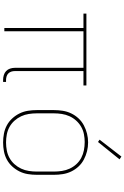

<svg xmlns="http://www.w3.org/2000/svg" viewBox="198 -994 804 1240"><g transform="rotate(90 600.0 -374.0)"><path d="M496 8Q481 8 465.5 3.5Q450 -1 439 -11.5Q428 -22 423 -37Q418 -52 418 -68V-511H182V0H161V-511H68V-530H532V-511H439V-68Q439 -56 442.5 -45Q446 -34 454 -26Q462 -18 473.5 -14.5Q485 -11 496 -11H509V8Z M900 8Q871 8 842.5 2.5Q814 -3 789 -16.5Q764 -30 744.5 -51.5Q725 -73 712.5 -98.5Q700 -124 695.5 -152.5Q691 -181 691 -210V-320Q691 -349 695.5 -377.5Q700 -406 712.5 -432Q725 -458 744.5 -479Q764 -500 789.5 -513.5Q815 -527 843 -534Q871 -541 900 -541Q929 -541 957 -534Q985 -527 1010.5 -513.5Q1036 -500 1055.5 -479Q1075 -458 1087.5 -432Q1100 -406 1104.5 -377.5Q1109 -349 1109 -320V-210Q1109 -181 1104.5 -152.5Q1100 -124 1087.5 -98.5Q1075 -73 1055.5 -51.5Q1036 -30 1011 -16.5Q986 -3 957.5 2.5Q929 8 900 8ZM900 -11Q926 -11 952 -16Q978 -21 1000.5 -33.5Q1023 -46 1040.5 -65.5Q1058 -85 1069 -108.5Q1080 -132 1084 -158Q1088 -184 1088 -210V-320Q1088 -346 1084 -372Q1080 -398 1069 -422Q1058 -446 1040 -465.5Q1022 -485 999 -497Q976 -509 950 -514Q924 -519 897 -519Q872 -519 846.5 -514Q821 -509 798.5 -496Q776 -483 758.5 -463.5Q741 -444 730.5 -420.5Q720 -397 716 -371.5Q712 -346 712 -320V-210Q712 -184 716 -158Q720 -132 731 -108.5Q742 -85 759.5 -65.5Q777 -46 799.5 -33.5Q822 -21 848 -16Q874 -11 900 -11ZM897 -605 882 -615 991 -756 1009 -744Z"/></g></svg>

Font: Iosevka Curly Thin Extended
Style: Regular
Weight: 100
Width: 7
Monospace: yes
Designer: Belleve Invis
Foundry: Belleve Invis
Version: Version 11.1.0; ttfautohint (v1.8.3)